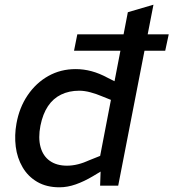

<svg xmlns="http://www.w3.org/2000/svg" viewBox="-20 -790 738 817"><path d="M233 7Q178 7 138.5 -16Q99 -39 76 -78.5Q53 -118 47 -166Q41 -214 50 -264Q62 -332 97.5 -384.5Q133 -437 185.5 -466.5Q238 -496 302 -496Q336 -496 369.5 -487Q403 -478 438 -459L488 -434L464 -427L524 -738L633 -770L483 0H406L409 -86L402 -105L452 -365L412 -381Q391 -390 365.5 -397Q340 -404 317 -404Q274 -404 240 -387.5Q206 -371 184 -338Q162 -305 152 -255Q142 -203 152.5 -164.5Q163 -126 192 -105.5Q221 -85 265 -85Q288 -85 312 -91Q336 -97 362 -109L412 -129L420 -67L375 -40Q338 -18 302.5 -5.5Q267 7 233 7ZM295 -574 309 -644H698L683 -574Z"/></svg>

Font: REM
Style: Italic
Weight: 400
Italic angle: -11°
Designer: Octavio Pardo
Foundry: Ashler Design
Version: Version 1.005;gftools[0.9.28]